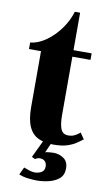

<svg xmlns="http://www.w3.org/2000/svg" viewBox="-95 -708 550 959"><g transform="rotate(10 179.5 -228.5)"><path d="M214 12Q169 12 137 -3Q105 -18 88.5 -54.5Q72 -91 72 -154V-437H11V-470Q54 -475 93.5 -504Q133 -533 162.5 -575Q192 -617 204 -660H231V-470H323V-437H231V-141Q231 -94 241 -70Q251 -46 279 -46Q301 -46 317.5 -56.5Q334 -67 338 -71L359 -40Q348 -32 330.5 -19.5Q313 -7 285 2.5Q257 12 214 12ZM163 203Q145 203 119 200Q93 197 72 188L90 150Q102 155 117.5 160Q133 165 147 165Q164 165 179.5 156.5Q195 148 195 126Q195 111 186 101Q177 91 160 91Q151 91 146 93.5Q141 96 136 99L119 91L163 -1H206L180 57Q185 55 198.5 53.5Q212 52 222 52Q251 52 274 68Q297 84 297 119Q297 152 276 170Q255 188 224 195.5Q193 203 163 203Z"/></g></svg>

Font: Frank Ruhl Libre Black
Style: Regular
Weight: 900
Designer: Yanek Iontef
Foundry: Fontef
Version: Version 6.004